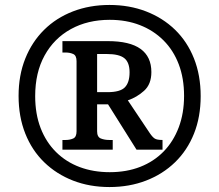

<svg xmlns="http://www.w3.org/2000/svg" viewBox="-20 -745 885 775"><path d="M422 10Q342 10 275 -16Q208 -42 158.5 -90Q109 -138 82 -206Q55 -274 55 -358Q55 -441 82 -508.5Q109 -576 158 -624.5Q207 -673 274.5 -699Q342 -725 422 -725Q502 -725 569.5 -699Q637 -673 686.5 -625Q736 -577 763 -509Q790 -441 790 -357Q790 -273 763 -205.5Q736 -138 686.5 -90Q637 -42 569.5 -16Q502 10 422 10ZM423 -50Q491 -50 546 -71.5Q601 -93 640.5 -133.5Q680 -174 701.5 -231Q723 -288 723 -358Q723 -429 701.5 -485.5Q680 -542 640 -582Q600 -622 545 -643.5Q490 -665 423 -665Q334 -665 266 -627.5Q198 -590 160 -521Q122 -452 122 -357Q122 -285 144 -228Q166 -171 206.5 -131Q247 -91 302 -70.5Q357 -50 423 -50ZM232 -141V-180H245Q262 -180 275.5 -186Q289 -192 289 -215V-498Q289 -521 275.5 -527Q262 -533 245 -533H232V-579H415Q504 -579 547.5 -547.5Q591 -516 591 -454Q591 -405 561.5 -378.5Q532 -352 496 -340L585 -207Q596 -191 605 -185.5Q614 -180 636 -180V-141H531L416 -324H372V-215Q372 -192 387 -186Q402 -180 421 -180H435V-141ZM414 -373Q465 -373 484 -392.5Q503 -412 503 -453Q503 -493 482 -510Q461 -527 411 -527H372V-373Z"/></svg>

Font: Noto Serif Kannada Black
Style: Regular
Weight: 900
Version: Version 2.003